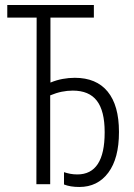

<svg xmlns="http://www.w3.org/2000/svg" viewBox="-20 -734 532 765"><path d="M296 11Q260 11 235 1V-48Q247 -44 260 -41.5Q273 -39 288 -39Q397 -39 397 -206V-208Q397 -292 366 -332.5Q335 -373 270 -373Q248 -373 226 -368.5Q204 -364 180 -354V0H125L126 -664H9V-714H354V-664H181V-405Q205 -415 229.5 -419.5Q254 -424 278 -424Q364 -424 409 -369Q454 -314 454 -209V-207Q454 -103 411.5 -46Q369 11 296 11Z"/></svg>

Font: Noto Sans ExtraCondensed Light
Style: Regular
Weight: 300
Width: 2
Designer: Monotype Design Team
Foundry: Monotype Imaging Inc.
Version: Version 2.013; ttfautohint (v1.8.4.7-5d5b)